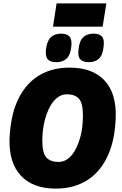

<svg xmlns="http://www.w3.org/2000/svg" viewBox="-20 -1104 716 1130"><path d="M308 6Q174 6 103 -70Q32 -146 36 -288Q39 -351 50 -406.5Q61 -462 81.5 -508Q102 -554 131.5 -591Q161 -628 199.5 -653.5Q238 -679 285.5 -692.5Q333 -706 390 -706Q525 -706 595.5 -630Q666 -554 661 -412Q659 -350 648 -294Q637 -238 616.5 -192Q596 -146 566.5 -109Q537 -72 498 -46.5Q459 -21 412 -7.5Q365 6 308 6ZM323 -151Q348 -151 368 -162Q388 -173 404 -193Q420 -213 432 -239.5Q444 -266 452.5 -296.5Q461 -327 464.5 -359.5Q468 -392 468 -424Q468 -498 444 -523.5Q420 -549 375 -549Q350 -549 330.5 -538Q311 -527 294.5 -507Q278 -487 266 -460.5Q254 -434 245.5 -403.5Q237 -373 233 -340.5Q229 -308 229 -276Q229 -202 253.5 -176.5Q278 -151 323 -151ZM502 -738Q470 -738 453.5 -754Q437 -770 442 -810Q446 -861 468.5 -883.5Q491 -906 530 -906Q563 -906 579 -890Q595 -874 590 -833Q586 -782 563.5 -760Q541 -738 502 -738ZM311 -738Q279 -738 263 -753Q247 -768 250 -808Q255 -860 277.5 -883Q300 -906 339 -906Q372 -906 388 -890Q404 -874 400 -833Q395 -781 372.5 -759.5Q350 -738 311 -738ZM292 -947 313 -1084H606L584 -947Z"/></svg>

Font: Georama ExtraCondensed Thin ExtraBold
Style: Italic
Weight: 800
Italic angle: -9°
Version: Version 1.001